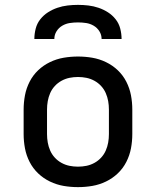

<svg xmlns="http://www.w3.org/2000/svg" viewBox="-20 -760 640 788"><path d="M300 8Q270 8 241 3Q212 -2 185 -15Q158 -28 136.5 -48.5Q115 -69 101.5 -95.5Q88 -122 82.5 -151Q77 -180 77 -210V-310Q77 -340 82.5 -369Q88 -398 101.5 -424.5Q115 -451 136.5 -471.5Q158 -492 185 -505Q212 -518 241 -523Q270 -528 300 -528Q330 -528 359 -523Q388 -518 415 -505Q442 -492 463.5 -471.5Q485 -451 498.5 -424.5Q512 -398 517.5 -369Q523 -340 523 -310V-210Q523 -180 517.5 -151Q512 -122 498.5 -95.5Q485 -69 463.5 -48.5Q442 -28 415 -15Q388 -2 359 3Q330 8 300 8ZM300 -76Q318 -76 335 -79.5Q352 -83 367.5 -91.5Q383 -100 395 -113Q407 -126 414 -142Q421 -158 424 -175Q427 -192 427 -210V-310Q427 -328 424 -345Q421 -362 414 -378Q407 -394 395 -407Q383 -420 367.5 -428.5Q352 -437 335 -440.5Q318 -444 300 -444Q282 -444 265 -440.5Q248 -437 232.5 -428.5Q217 -420 205 -407Q193 -394 186 -378Q179 -362 176 -345Q173 -328 173 -310V-210Q173 -192 176 -175Q179 -158 186 -142Q193 -126 205 -113Q217 -100 232.5 -91.5Q248 -83 265 -79.5Q282 -76 300 -76ZM121 -600Q121 -621 126.5 -642.5Q132 -664 145.5 -681Q159 -698 177 -709.5Q195 -721 215.5 -728Q236 -735 257.5 -737.5Q279 -740 300 -740Q321 -740 342.5 -737.5Q364 -735 384.5 -728Q405 -721 423 -709.5Q441 -698 454.5 -681Q468 -664 473.5 -642.5Q479 -621 479 -600H397Q397 -617 388 -631.5Q379 -646 364.5 -654.5Q350 -663 333.5 -665.5Q317 -668 300 -668Q283 -668 266.5 -665.5Q250 -663 235.5 -654.5Q221 -646 212 -631.5Q203 -617 203 -600Z"/></svg>

Font: Iosevka SS04 Medium Extended
Style: Regular
Weight: 500
Width: 7
Monospace: yes
Designer: Belleve Invis
Foundry: Belleve Invis
Version: Version 19.0.0; ttfautohint (v1.8.4)